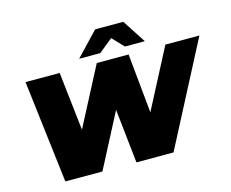

<svg xmlns="http://www.w3.org/2000/svg" viewBox="-121 -1091 1520 1265"><g transform="rotate(-15 638.5 -458.5)"><path d="M175 0 91 -700H324L369 -301L577 -700H794L834 -295L1045 -700H1277L913 0H660L620 -369L428 0ZM472 -757 624 -917H816L920 -757H784L711 -834L616 -757Z"/></g></svg>

Font: Montserrat Black
Style: Italic
Weight: 900
Italic angle: -11.3°
Designer: Julieta Ulanovsky
Foundry: Julieta Ulanovsky
Version: Version 9.000; ttfautohint (v1.8.4.7-5d5b)